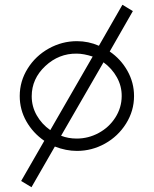

<svg xmlns="http://www.w3.org/2000/svg" viewBox="-20 -614 640 798"><path d="M436 -399.9Q482.4 -368.2 509.8 -319.3Q537.1 -270.5 537.1 -214.8Q537.1 -153.3 503.9 -100.3Q470.7 -47.4 416.3 -17.1Q361.8 13.2 299.8 13.2Q254.4 13.2 208 -4.9L110.8 164.1L67.9 138.2L164.1 -28.8Q117.2 -61 89.6 -109.6Q62 -158.2 62 -214.8Q62 -276.4 95 -329.1Q127.9 -381.8 182.9 -412.4Q237.8 -442.9 299.8 -442.9Q347.7 -442.9 391.1 -423.8L488.8 -594.2L532.2 -567.9ZM111.8 -213.9Q111.8 -171.4 132.6 -134.8Q153.3 -98.1 189 -73.2L365.2 -378.9Q327.6 -391.1 298.8 -391.1Q224.6 -392.1 168.2 -339.4Q111.8 -286.6 111.8 -213.9ZM298.8 -38.1Q347.2 -38.1 390.1 -61.3Q433.1 -84.5 459.2 -125.2Q485.4 -166 485.8 -213.9Q486.3 -255.9 465.8 -292.7Q445.3 -329.6 410.2 -355L233.9 -49.8Q263.7 -38.1 298.8 -38.1Z"/></svg>

Font: Compagnon Roman
Style: Regular
Weight: 400
Designer: Juliette Duhe, Lea Pradine
Foundry: Velvetyne Type Foundry
Version: Version 1.000;PS 001.000;hotconv 1.0.88;makeotf.lib2.5.64775